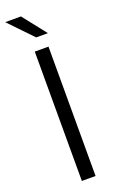

<svg xmlns="http://www.w3.org/2000/svg" viewBox="-170 -922 586 963"><g transform="rotate(-20 123.5 -440.0)"><path d="M87.9 -690.4H161.1V0H87.9ZM-1 -879.9H83L181.6 -754.9H119.1Z"/></g></svg>

Font: Dinish
Style: Regular
Weight: 400
Designer: Bert Driehuis
Foundry: Playbeing
Version: Version 3.006; git-39231f3c-release